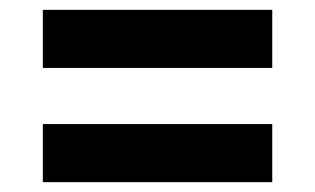

<svg xmlns="http://www.w3.org/2000/svg" viewBox="-20 -500 640 390"><path d="M67 -362V-480H533V-362ZM67 -130V-248H533V-130Z"/></svg>

Font: IBM Plex Sans Devanagari
Style: Bold
Weight: 700
Designer: Mike Abbink, Paul van der Laan, Pieter van Rosmalen, Erin McLaughlin
Foundry: Bold Monday
Version: Version 1.1